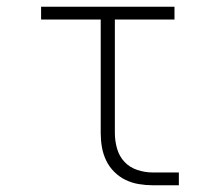

<svg xmlns="http://www.w3.org/2000/svg" viewBox="-20 -550 640 570"><path d="M433 0Q413 0 392 -3.5Q371 -7 352.5 -16Q334 -25 319 -40Q304 -55 295 -74Q286 -93 282.5 -113.5Q279 -134 279 -155V-492H102V-530H498V-492H321V-155Q321 -132 327.5 -109Q334 -86 349.5 -69.5Q365 -53 387.5 -45.5Q410 -38 433 -38H511V0Z"/></svg>

Font: Iosevka Curly Slab XLtEx
Style: Regular
Weight: 200
Width: 7
Monospace: yes
Designer: Belleve Invis
Foundry: Belleve Invis
Version: Version 11.1.0; ttfautohint (v1.8.3)